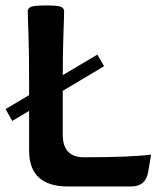

<svg xmlns="http://www.w3.org/2000/svg" viewBox="-32 -674 569 694"><path d="M194.8 -187.5Q194.8 -105.5 271.5 -105.5Q439.5 -105.5 514.2 -115.2L503.4 -51.8Q494.6 0 441.9 0H213.4Q73.2 0 73.2 -129.9V-378.9Q73.2 -490.2 70.8 -551.8Q68.4 -613.3 68.4 -633.8Q68.4 -643.6 79.1 -648.9Q89.8 -654.3 136.2 -654.3Q178.7 -654.3 189.2 -648.9Q199.7 -643.6 199.7 -633.8Q199.7 -613.3 197.3 -551.8Q194.8 -490.2 194.8 -378.9ZM12.2 -236.8 -11.7 -279.8 319.8 -476.6 344.2 -434.6Z"/></svg>

Font: Bainsley
Style: Bold
Weight: 700
Designer: Paul James MIller
Foundry: High-Logic / Made with FontCreator
Version: Version 1.411;March 28, 2021;FontCreator 13.0.0.2683 64-bit